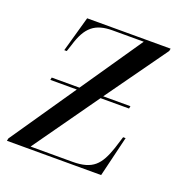

<svg xmlns="http://www.w3.org/2000/svg" viewBox="-106 -629 693 722"><g transform="rotate(20 241.0 -268.0)"><path d="M-3 0H374L413 -162H403L388 -114C363 -41 337 -10 255 -10H88L273 -271H387L389 -281H280L455 -526L457 -536H123L83 -394H93L102 -421C125 -499 159 -526 229 -526H353L185 -281H74L72 -271H178L-1 -10Z"/></g></svg>

Font: Noto Serif Display SemiCondensed
Style: Italic
Weight: 400
Width: 4
Italic angle: -12°
Designer: Monotype Design Team
Foundry: Monotype Imaging Inc.
Version: Version 2.009